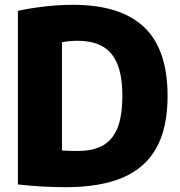

<svg xmlns="http://www.w3.org/2000/svg" viewBox="-20 -769 750 798"><path d="M54.5 -2.5V-724Q108 -735.5 166.8 -742.2Q225.5 -749 283 -749Q481 -749 578.8 -656.5Q676.5 -564 676.5 -370Q676.5 -238 630 -154.2Q583.5 -70.5 490 -30.8Q396.5 9 253 9Q152.5 9 54.5 -2.5ZM488.5 -370.5Q488.5 -454.5 467 -504.8Q445.5 -555 404.5 -577.2Q363.5 -599.5 301.5 -599.5Q269 -599.5 237.5 -593.5V-143.5Q270 -141.5 302.5 -141.5Q365.5 -141.5 406.2 -163.5Q447 -185.5 467.8 -235.8Q488.5 -286 488.5 -370.5Z"/></svg>

Font: Encode Sans Semi Condensed ExBd
Style: Regular
Weight: 800
Width: 4
Designer: Multiple Designers
Foundry: Impallari Type
Version: Version 2.000